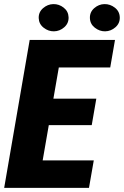

<svg xmlns="http://www.w3.org/2000/svg" viewBox="-24 -903 596 923"><path d="M426.8 -131.8 403.8 0H101.1L124.5 -131.8ZM281.7 -710.9 158.2 0H-3.9L118.7 -710.9ZM439 -428.7 417 -301.3H153.8L176.3 -428.7ZM528.8 -710.9 505.9 -578.6H201.2L224.6 -710.9ZM162.1 -815.9Q161.1 -844.7 183.1 -863.8Q205.1 -882.8 232.4 -883.3Q259.8 -883.8 282.2 -866.2Q304.7 -848.6 305.7 -819.8Q306.6 -791 284.9 -772Q263.2 -752.9 235.4 -752.4Q208.5 -752 185.8 -769.8Q163.1 -787.6 162.1 -815.9ZM408.2 -815.9Q407.2 -844.7 429 -863.8Q450.7 -882.8 478 -883.3Q505.4 -883.8 528.1 -866.2Q550.8 -848.6 551.8 -819.8Q552.7 -791 531 -772Q509.3 -752.9 481.4 -752.4Q454.6 -752 431.9 -769.8Q409.2 -787.6 408.2 -815.9Z"/></svg>

Font: Roboto Condensed Black
Style: Italic
Weight: 900
Italic angle: -12°
Designer: Christian Robertson
Foundry: Google
Version: Version 3.008; 2023